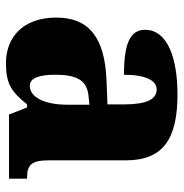

<svg xmlns="http://www.w3.org/2000/svg" viewBox="-6 -584 601 628"><g transform="rotate(90 294.0 -270.5)"><path d="M187 10C254 10 280 -7 322 -59H332L355 0H565V-59H561C519 -59 505 -75 505 -129V-382C505 -506 433 -551 289 -551C174 -551 78 -520 78 -445C78 -395 125 -376 225 -376C225 -447 244 -483 273 -483C306 -483 322 -449 322 -375V-322L246 -319C107 -314 38 -264 38 -155C38 -43 105 10 187 10ZM261 -68C236 -68 225 -98 225 -151C225 -220 242 -255 294 -260L323 -263V-191C323 -117 299 -68 261 -68Z"/></g></svg>

Font: Noto Serif Sinhala SemiCondensed Black
Style: Regular
Weight: 900
Width: 4
Designer: Jelle Bosma - Monotype Design Team
Foundry: Monotype Imaging Inc.
Version: Version 2.007